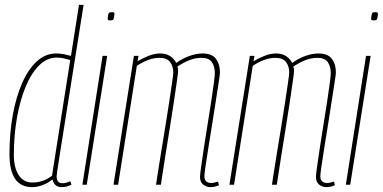

<svg xmlns="http://www.w3.org/2000/svg" viewBox="-20 -760 1575 790"><path d="M234 10Q203 10 196 -22Q181 -9 158 0.5Q135 10 112 10Q19 10 19 -126Q19 -211 32.5 -286Q46 -361 71 -418Q96 -475 131.5 -507.5Q167 -540 211 -540Q228 -540 242.5 -537Q257 -534 272 -530L305 -740H324Q296 -564 276.5 -441.5Q257 -319 244.5 -240.5Q232 -162 225 -118Q218 -74 215.5 -55.5Q213 -37 213 -35Q213 -6 237 -6Q245 -6 253.5 -8.5Q262 -11 269 -14L274 0Q254 10 234 10ZM113 -9Q136 -9 157 -16.5Q178 -24 194 -37L269 -513Q255 -517 242 -520Q229 -523 213 -523Q173 -523 140.5 -490.5Q108 -458 85 -402Q62 -346 49.5 -274Q37 -202 37 -123Q37 -70 57 -39.5Q77 -9 113 -9Z M441 -710Q445 -710 448 -709Q451 -708 451 -702Q449 -684 446.5 -680Q444 -676 433 -676Q429 -676 426 -677Q423 -678 423 -684Q425 -702 427.5 -706Q430 -710 441 -710ZM319 0 402 -530H421L337 0Z M846 10Q829 10 816 -0.5Q803 -11 803 -32Q803 -41 807.5 -73.5Q812 -106 819 -152Q826 -198 834 -247.5Q842 -297 849 -342Q856 -387 860 -418.5Q864 -450 864 -459Q864 -486 852 -504Q840 -522 809 -522Q782 -522 757 -511.5Q732 -501 710 -486Q713 -476 713 -469Q713 -462 708 -427Q703 -392 695.5 -341.5Q688 -291 679 -235.5Q670 -180 662 -129.5Q654 -79 648.5 -43.5Q643 -8 642 0H622Q623 -8 628.5 -43Q634 -78 642 -127.5Q650 -177 659 -231.5Q668 -286 675.5 -335.5Q683 -385 688 -419.5Q693 -454 693 -462Q693 -487 680 -504.5Q667 -522 636 -522Q613 -522 589 -513Q565 -504 543 -489L466 0H447L531 -530H550L546 -508Q568 -521 592 -530.5Q616 -540 639 -540Q663 -540 679.5 -529.5Q696 -519 705 -501Q733 -521 761.5 -530.5Q790 -540 813 -540Q852 -540 868.5 -518Q885 -496 885 -462Q885 -454 880 -422.5Q875 -391 868 -345Q861 -299 853 -249Q845 -199 837.5 -153Q830 -107 825.5 -75Q821 -43 821 -35Q821 -7 850 -7Q855 -7 861.5 -8.5Q868 -10 877 -13L881 2Q870 7 861.5 8.5Q853 10 846 10Z M1323 10Q1306 10 1293 -0.5Q1280 -11 1280 -32Q1280 -41 1284.5 -73.5Q1289 -106 1296 -152Q1303 -198 1311 -247.5Q1319 -297 1326 -342Q1333 -387 1337 -418.5Q1341 -450 1341 -459Q1341 -486 1329 -504Q1317 -522 1286 -522Q1259 -522 1234 -511.5Q1209 -501 1187 -486Q1190 -476 1190 -469Q1190 -462 1185 -427Q1180 -392 1172.5 -341.5Q1165 -291 1156 -235.5Q1147 -180 1139 -129.5Q1131 -79 1125.5 -43.5Q1120 -8 1119 0H1099Q1100 -8 1105.5 -43Q1111 -78 1119 -127.5Q1127 -177 1136 -231.5Q1145 -286 1152.5 -335.5Q1160 -385 1165 -419.5Q1170 -454 1170 -462Q1170 -487 1157 -504.5Q1144 -522 1113 -522Q1090 -522 1066 -513Q1042 -504 1020 -489L943 0H924L1008 -530H1027L1023 -508Q1045 -521 1069 -530.5Q1093 -540 1116 -540Q1140 -540 1156.5 -529.5Q1173 -519 1182 -501Q1210 -521 1238.5 -530.5Q1267 -540 1290 -540Q1329 -540 1345.5 -518Q1362 -496 1362 -462Q1362 -454 1357 -422.5Q1352 -391 1345 -345Q1338 -299 1330 -249Q1322 -199 1314.5 -153Q1307 -107 1302.5 -75Q1298 -43 1298 -35Q1298 -7 1327 -7Q1332 -7 1338.5 -8.5Q1345 -10 1354 -13L1358 2Q1347 7 1338.5 8.5Q1330 10 1323 10Z M1525 -710Q1529 -710 1532 -709Q1535 -708 1535 -702Q1533 -684 1530.5 -680Q1528 -676 1517 -676Q1513 -676 1510 -677Q1507 -678 1507 -684Q1509 -702 1511.5 -706Q1514 -710 1525 -710ZM1403 0 1486 -530H1505L1421 0Z"/></svg>

Font: Georama Condensed Thin
Style: Italic
Weight: 100
Width: 3
Italic angle: -9°
Designer: Jean-Baptiste Levee
Foundry: Production Type
Version: Version 1.000